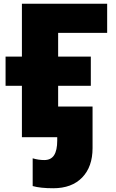

<svg xmlns="http://www.w3.org/2000/svg" viewBox="-20 -734 618 1027"><path d="M9.8 -431.2H97.2V-713.9H553.2V-558.1H291V-431.2H465.8V-274.9H291V0H97.2V-274.9H9.8ZM265.1 272.9Q195.8 272.9 154.8 261.2V112.8Q185.5 122.1 216.8 122.1Q252.9 122.1 269.5 95.9Q286.1 69.8 286.1 18.1V-164.1H475.1V58.1Q475.1 158.2 419.4 215.6Q363.8 272.9 265.1 272.9Z"/></svg>

Font: Black Ops One [rus by aLiNcE]
Style: Regular
Weight: 400
Designer: James Grieshaber
Foundry: James Grieshaber
Version: Version 1.002;May 25, 2024;FontCreator 13.0.0.2680 64-bit